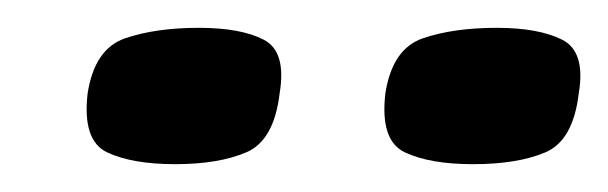

<svg xmlns="http://www.w3.org/2000/svg" viewBox="-20 -576 437 138"><path d="M320 -458Q289 -458 271 -466.5Q253 -475 257 -509Q262 -541 284 -548.5Q306 -556 337 -556Q367 -556 384 -547.5Q401 -539 396 -509Q392 -475 372 -466.5Q352 -458 320 -458ZM106 -458Q75 -458 57 -466.5Q39 -475 43 -509Q48 -541 70 -548.5Q92 -556 123 -556Q153 -556 169.5 -547.5Q186 -539 181 -509Q177 -475 157 -466.5Q137 -458 106 -458Z"/></svg>

Font: Genos Thin Black
Style: Italic
Weight: 900
Italic angle: -8°
Version: Version 1.010